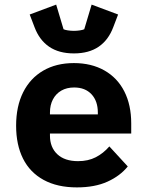

<svg xmlns="http://www.w3.org/2000/svg" viewBox="-20 -802 640 834"><path d="M50 -256Q50 -340 80.5 -401Q111 -462 167.5 -495Q224 -528 301 -528Q377 -528 433.5 -496Q490 -464 520 -405Q550 -346 550 -266V-222H197V-213Q197 -162 229 -132Q261 -102 319 -102Q363 -102 396 -119Q429 -136 455 -166L535 -79Q502 -38 447 -13Q392 12 314 12Q229 12 169.5 -20.5Q110 -53 80 -113Q50 -173 50 -256ZM197 -313V-305H405V-313Q405 -363 377.5 -392.5Q350 -422 302 -422Q270 -422 246.5 -408.5Q223 -395 210 -370.5Q197 -346 197 -313ZM130 -684 109 -739 224 -782 256 -675Q262 -672 275 -670Q288 -668 301 -668Q314 -668 327 -670Q340 -672 346 -675L378 -782L493 -739L472 -684Q451 -628 408.5 -599Q366 -570 301 -570Q236 -570 193.5 -599Q151 -628 130 -684Z"/></svg>

Font: iA Writer Quattro V
Style: Regular
Weight: 400
Designer: Mike Abbink, Paul van der Laan, Pieter van Rosmalen, Oliver Reichenstein
Foundry: Information Architects Inc.
Version: Version 2.000